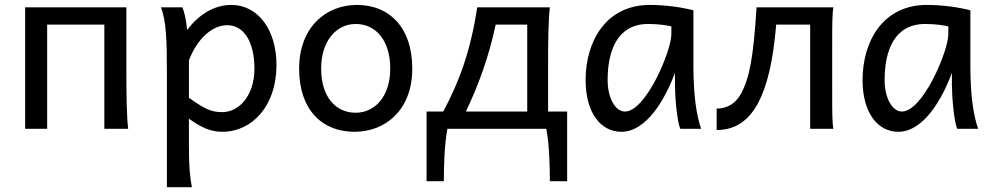

<svg xmlns="http://www.w3.org/2000/svg" viewBox="-20 -528 4066 787"><path d="M498 -498H83V0H173.3V-427.2H407.7V0H505.4C499 -51.3 498 -144 498 -239.3Z M664.1 239.3H766.6C758.3 197.8 754.4 151.4 754.4 73.2V-41.5C800.8 -8.8 838.9 12.2 891.1 12.2C1013.7 12.2 1113.3 -94.2 1113.3 -261.2C1113.3 -404.3 1039.1 -507.8 927.7 -507.8C855.5 -507.8 793 -465.8 747.1 -405.3C742.7 -450.2 734.9 -481.4 727.5 -498H639.6C661.6 -442.9 664.1 -358.4 664.1 -236.8ZM754.4 -280.8C790.5 -375 854.5 -424.8 910.6 -424.8C981 -424.8 1022.9 -355 1022.9 -246.6C1022.9 -136.2 960 -68.4 891.1 -68.4C846.2 -68.4 821.3 -80.1 754.4 -127Z M1206.1 -246.6C1206.1 -78.6 1299.3 12.2 1433.1 12.2C1561.5 12.2 1669.9 -78.6 1669.9 -246.6C1669.9 -414.6 1577.1 -507.8 1442.9 -507.8C1314.5 -507.8 1206.1 -414.6 1206.1 -246.6ZM1296.4 -246.6C1296.4 -360.8 1358.9 -429.7 1438 -429.7C1522 -429.7 1579.6 -360.8 1579.6 -246.6C1579.6 -132.8 1516.6 -65.9 1438 -65.9C1354 -65.9 1296.4 -132.8 1296.4 -246.6Z M1728.5 -70.8V214.8H1799.3C1799.3 152.8 1801.8 61 1814 0H2219.2C2231.4 61 2233.9 152.8 2233.9 214.8H2304.7V-70.8H2226.6V-258.8C2226.6 -354 2227.5 -446.8 2233.9 -498H1936C1908.7 -315.9 1860.8 -190.4 1796.9 -70.8ZM1889.6 -70.8C1941.9 -180.7 1983.9 -294.9 2011.7 -427.2H2141.1V-70.8Z M2746.6 -180.7C2746.6 -137.7 2754.4 -30.8 2768.6 0H2854C2835 -54.7 2822.3 -135.7 2822.3 -258.8V-485.8C2772.9 -498.5 2707 -507.8 2644 -507.8C2461.4 -507.8 2380.4 -355.5 2380.4 -200.2C2380.4 -62 2444.8 12.2 2526.9 12.2C2628.9 12.2 2705.6 -118.7 2746.6 -229.5ZM2636.7 -429.7C2685.5 -429.7 2715.8 -423.3 2731.9 -419.9V-388.2C2731.9 -318.8 2627.4 -70.8 2541.5 -70.8C2502.9 -70.8 2470.7 -124.5 2470.7 -200.2C2470.7 -317.9 2509.3 -429.7 2636.7 -429.7Z M3300.8 -427.2V0H3396C3391.1 -25.4 3391.1 -71.3 3391.1 -146.5V-351.6C3391.1 -418.5 3391.1 -470.7 3396 -498H3081.1C3067.9 -285.6 3050.8 -208 3020 -148.9C2993.7 -98.1 2955.1 -83 2917.5 -83V4.9C2990.2 4.9 3046.9 -29.3 3088.4 -107.4C3124 -175.3 3148.9 -274.9 3161.6 -427.2Z M3881.8 -180.7C3881.8 -137.7 3889.6 -30.8 3903.8 0H3989.3C3970.2 -54.7 3957.5 -135.7 3957.5 -258.8V-485.8C3908.2 -498.5 3842.3 -507.8 3779.3 -507.8C3596.7 -507.8 3515.6 -355.5 3515.6 -200.2C3515.6 -62 3580.1 12.2 3662.1 12.2C3764.2 12.2 3840.8 -118.7 3881.8 -229.5ZM3772 -429.7C3820.8 -429.7 3851.1 -423.3 3867.2 -419.9V-388.2C3867.2 -318.8 3762.7 -70.8 3676.8 -70.8C3638.2 -70.8 3606 -124.5 3606 -200.2C3606 -317.9 3644.5 -429.7 3772 -429.7Z"/></svg>

Font: Andika
Style: Regular
Weight: 400
Designer: Victor Gaultney, Annie Olsen, Julie Remington, Don Collingsworth, Eric Hays
Foundry: SIL International
Version: Version 1.000